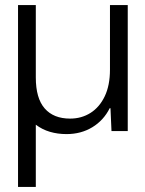

<svg xmlns="http://www.w3.org/2000/svg" viewBox="-20 -516 571 756"><path d="M51 220V-496H121V-211Q121 -129 156 -89Q191 -49 256 -49Q301 -49 336.5 -71.5Q372 -94 392.5 -137Q413 -180 413 -242V-496H483V0H419L415 -90H412Q388 -42 343.5 -15Q299 12 242 12Q207 12 176.5 3Q146 -6 121 -25V220Z"/></svg>

Font: DM Sans 36pt Light
Style: Regular
Weight: 300
Designer: Colophon Foundry, Jonny Pinhorn
Foundry: Colophon Foundry
Version: Version 4.004;gftools[0.9.30]